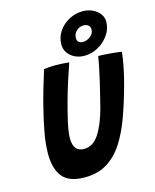

<svg xmlns="http://www.w3.org/2000/svg" viewBox="-138 -1040 927 1149"><g transform="rotate(-15 325.5 -466.0)"><path d="M243.5 16.5Q146 16.5 105.8 -33.5Q65.5 -83.5 65.5 -176Q65.5 -234 78.5 -306.2Q91.5 -378.5 113.5 -464Q126 -513.5 141.5 -566Q157 -618.5 174 -673Q192 -675 211.5 -676.2Q231 -677.5 247.5 -677.5Q270 -677.5 291.8 -676Q313.5 -674.5 330 -672.5Q314.5 -629 296.8 -574Q279 -519 263.5 -463Q244 -393.5 230 -330.8Q216 -268 216 -233Q216 -149 282.5 -149Q337.5 -149 375 -205.2Q412.5 -261.5 438.5 -358.5Q445 -384.5 455.5 -426.2Q466 -468 476.8 -514.5Q487.5 -561 495.8 -601.2Q504 -641.5 507 -664.5Q530.5 -664.5 561.8 -662.2Q593 -660 618.8 -657Q644.5 -654 651 -652Q646.5 -610.5 636 -557.5Q625.5 -504.5 611 -452.5Q584 -353.5 553 -268Q522 -182.5 480.8 -118.8Q439.5 -55 381.8 -19.2Q324 16.5 243.5 16.5ZM430 -687Q380.5 -687 346.2 -715.5Q312 -744 312 -788Q312 -833 336.8 -869Q361.5 -905 401 -926.2Q440.5 -947.5 485.5 -947.5Q535.5 -947.5 571.2 -919.5Q607 -891.5 607 -850.5Q607 -807 581.2 -769.8Q555.5 -732.5 515 -709.8Q474.5 -687 430 -687ZM442.5 -769.5Q467 -769.5 488.5 -787Q510 -804.5 510 -828.5Q510 -845 499 -854.8Q488 -864.5 469 -864.5Q444 -864.5 425 -846.2Q406 -828 406 -803Q406 -769.5 442.5 -769.5Z"/></g></svg>

Font: Grandstander SemiBold
Style: Italic
Weight: 600
Italic angle: -15°
Designer: Tyler Finck
Foundry: Etcetera Type Co
Version: Version 1.200; ttfautohint (v1.8.3)